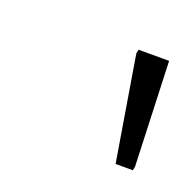

<svg xmlns="http://www.w3.org/2000/svg" viewBox="-45 -769 233 230"><g transform="rotate(20 71.5 -654.0)"><path d="M120 -585 98 -718 99 -723H138L143 -590L142 -585Z"/></g></svg>

Font: Saira Condensed Thin
Style: Italic
Weight: 250
Width: 3
Italic angle: -12°
Designer: Hector Gatti with collaboration of the Omnibus-Type team
Foundry: Omnibus-Type
Version: Version 1.101